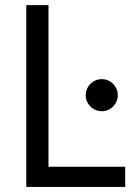

<svg xmlns="http://www.w3.org/2000/svg" viewBox="-20 -740 534 760"><path d="M84 -719.7H171.9V-80.1H475.6V0H84ZM319.3 -363.3Q319.3 -380.4 327.9 -395Q336.4 -409.7 351.1 -418.2Q365.7 -426.8 382.8 -426.8Q399.9 -426.8 414.6 -418.2Q429.2 -409.7 437.7 -395Q446.3 -380.4 446.3 -363.3Q446.3 -346.2 437.7 -331.5Q429.2 -316.9 414.6 -308.3Q399.9 -299.8 382.8 -299.8Q365.7 -299.8 351.1 -308.3Q336.4 -316.9 327.9 -331.5Q319.3 -346.2 319.3 -363.3Z"/></svg>

Font: Reddit Sans Strawberry
Style: Regular
Weight: 400
Designer: Stephen Hutchings
Foundry: Reddit
Version: Version 1.013